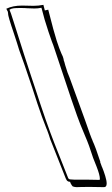

<svg xmlns="http://www.w3.org/2000/svg" viewBox="-20 -741 460 792"><path d="M252 -4V-3L195 -147Q187 -165 181 -186L173 -208V-207Q153 -257 134.5 -313Q116 -369 113 -379Q76 -490 59 -535Q52 -559 37 -604Q13 -674 13 -686H14Q13 -687 12.5 -691Q12 -695 10 -697L6 -705Q33 -718 71 -718L118 -717Q138 -717 159 -721Q161 -715 162 -709.5Q163 -704 165 -698L179 -701Q203 -606 214 -572.5Q225 -539 233 -521Q240 -508 243 -495H242Q246 -485 249 -472Q259 -438 267 -421L331 -245Q356 -172 362 -161L361 -162Q374 -135 394 -73H393L401 -51V-52Q408 -35 414 -15.5Q420 4 420 16Q420 31 409 31Q382 30 347 30Q323 30 312 30.5Q301 31 296 31Q289 31 280 28Q275 23 272 16V17L269 9Q256 9 252 -4ZM297 0H333Q366 0 389 1H390Q392 1 392 -3Q392 -19 378.5 -53.5Q365 -88 364 -90Q347 -144 332 -178Q330 -183 311.5 -227.5Q293 -272 200 -554Q197 -560 180 -610Q163 -660 151 -709Q137 -706 122 -706L93 -707Q83 -708 64 -708Q47 -708 37 -707Q27 -706 19 -701Q23 -694 37 -649Q85 -497 108 -428L126 -374Q171 -235 204 -151L261 -7Q263 -2 269.5 -1Q276 0 285 0Q294 0 297 0Z"/></svg>

Font: Londrina Shadow
Style: Regular
Weight: 400
Designer: Marcelo Magalhaes
Foundry: Marcelo Magalhães
Version: Version 1.002